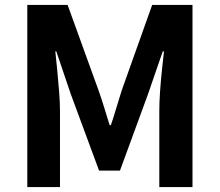

<svg xmlns="http://www.w3.org/2000/svg" viewBox="-20 -761 893 781"><path d="M91 0V-741H255L381 -393Q393 -359 404 -323Q415 -287 426 -252H431Q443 -287 453.5 -323Q464 -359 475 -393L599 -741H763V0H628V-309Q628 -345 631 -388Q634 -431 638.5 -474Q643 -517 647 -552H642L582 -378L468 -67H383L268 -378L209 -552H205Q209 -517 213 -474Q217 -431 220.5 -388Q224 -345 224 -309V0Z"/></svg>

Font: Source Han Sans TC
Style: Bold
Weight: 700
Designer: Ryoko NISHIZUKA Ë•øÂ°öÊ∂ºÂ≠ê (kana, bopomofo & ideographs); Paul D. Hunt (Latin, Greek & Cyrillic); Sandoll Communicatio
Foundry: Adobe
Version: Version 2.004;hotconv 1.0.118;makeotfexe 2.5.65603